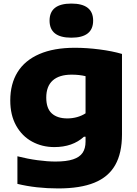

<svg xmlns="http://www.w3.org/2000/svg" viewBox="-20 -825 766 1075"><path d="M77.5 204.5V50Q134.5 64.5 190.2 72Q246 79.5 290.5 79.5Q352 79.5 389 67.2Q426 55 442.5 30.5Q459 6 459 -32.5V-59.5H450Q386.5 -1.5 284 -1.5Q216 -1.5 159.8 -32Q103.5 -62.5 70.5 -121.5Q37.5 -180.5 37.5 -262.5Q37.5 -355 78.2 -421Q119 -487 200 -522.2Q281 -557.5 399 -557.5Q466 -557.5 537.5 -548.2Q609 -539 663 -523V-72.5Q663 32.5 625 99.2Q587 166 508.2 198Q429.5 230 306 230Q182 230 77.5 204.5ZM459 -190.5V-398.5Q424 -407 381.5 -407Q311.5 -407 275.2 -374.5Q239 -342 239 -278.5Q239 -218 270 -190Q301 -162 357 -162Q384.5 -162 411 -169.2Q437.5 -176.5 459 -190.5ZM257.5 -709.5Q257.5 -805 379.5 -805Q501.5 -805 501.5 -709.5Q501.5 -614 379.5 -614Q257.5 -614 257.5 -709.5Z"/></svg>

Font: Encode Sans Expanded ExtraBold
Style: Regular
Weight: 800
Width: 7
Designer: Multiple Designers
Foundry: Impallari Type
Version: Version 2.000